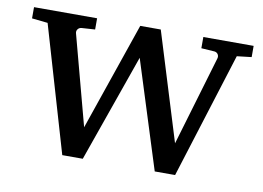

<svg xmlns="http://www.w3.org/2000/svg" viewBox="-59 -569 901 657"><g transform="rotate(10 391.5 -241.0)"><path d="M722.2 -437 585 0H514.2L396 -374L264.2 0H192.9L64.9 -437L9.8 -442.9V-481.9H229V-442.9L182.1 -439.9Q173.8 -439 169.2 -432.6Q164.6 -426.3 167 -418L250 -106.9L378.9 -481.9H450.2L565.9 -106.9L658.2 -418Q660.6 -425.8 656.5 -432.4Q652.3 -439 644 -439.9L598.1 -442.9V-481.9H772.9V-442.9Z"/></g></svg>

Font: BabelStone Ogham Lithic
Style: Regular
Weight: 400
Designer: Andrew West
Foundry: BabelStone
Version: Version 1.02 March 14, 2022